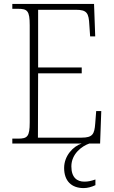

<svg xmlns="http://www.w3.org/2000/svg" viewBox="-20 -734 584 982"><path d="M43 0H398C354 14 308 63 308 125C308 192 346 228 408 228C428 228 449 222 468 213V184C444 192 431 195 411 195C375 195 345 175 345 117C345 53 399 13 437 0H492L498 -166H472L467 -102C463 -48 454 -30 397 -30H174L175 -359H398V-389H175V-684H368C425 -684 434 -667 437 -606L441 -548H467L461 -714H43V-689H72C120 -689 132 -679 132 -605V-108C132 -35 120 -25 72 -25H43Z"/></svg>

Font: Noto Serif Myanmar SemiCondensed ExtraLight
Style: Regular
Weight: 200
Width: 4
Designer: Ben Mitchell and the Monotype Design Team
Foundry: Monotype Imaging Inc.
Version: Version 2.106